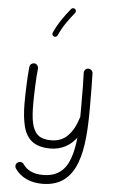

<svg xmlns="http://www.w3.org/2000/svg" viewBox="-69 -908 712 1192"><g transform="rotate(5 287.5 -311.5)"><path d="M127.9 -501.5H125.5C113.3 -501.5 99.6 -492.2 98.1 -477.1C91.3 -417 87.9 -311 87.9 -248.5C87.9 -194.3 92.8 -147 102.5 -107.4C122.1 -27.8 171.9 16.6 271.5 16.6C341.8 16.6 396 -15.6 433.6 -64.9C428.7 -15.6 419.9 27.3 406.7 64.9C380.4 139.6 329.6 184.1 240.2 184.1C180.2 184.1 139.6 163.6 115.7 127.9C107.4 115.7 96.7 116.2 92.8 116.2C87.4 116.2 82 117.7 77.1 121.1C64.9 129.4 65.4 140.1 65.4 143.6C65.4 148.9 66.9 154.3 70.3 159.2C105 209.5 163.6 239.3 240.2 239.3C470.2 239.3 494.6 0.5 494.6 -254.9C494.6 -350.6 493.7 -425.3 492.2 -471.7C491.7 -486.8 478.5 -498 464.8 -498H463.4C448.2 -497.6 437.5 -484.4 437.5 -470.7V-469.2C438.5 -446.3 439.5 -417 439.9 -380.4C440.4 -343.8 440.4 -306.2 440.4 -266.6V-229C440.4 -216.8 440.4 -204.6 439.9 -192.4C438.5 -190.9 437.5 -189 437 -186.5C423.8 -142.1 404.3 -106 377.4 -77.6C350.6 -48.8 315.4 -34.7 271.5 -34.7C234.9 -34.7 207 -43 188.5 -59.6C151.4 -92.8 142.1 -156.7 142.1 -248.5C142.1 -306.2 145.5 -411.1 152.3 -471.2V-474.1C152.3 -486.3 143.1 -499.5 127.9 -501.5ZM349.1 -859.9C346.7 -862.3 343.3 -863.3 339.4 -863.3C337.4 -863.3 330.6 -864.3 324.7 -856.9C288.1 -811.5 253.4 -765.6 224.1 -701.2C223.1 -698.7 222.7 -696.8 222.7 -694.3C222.7 -689.9 224.6 -681.6 232.9 -678.2C235.4 -677.2 237.3 -676.8 239.7 -676.8C243.7 -676.8 252 -678.7 255.9 -687C283.2 -747.6 315.4 -790 352.1 -835.4C354.5 -838.4 355.5 -841.8 355.5 -845.7C355.5 -847.2 356.4 -854 349.1 -859.9Z"/></g></svg>

Font: Mikhak Light
Style: Regular
Weight: 300
Designer: Amin Abedi
Version: Version 3.2